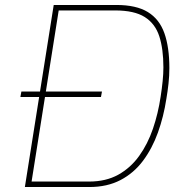

<svg xmlns="http://www.w3.org/2000/svg" viewBox="-20 -752 703 772"><path d="M62 -362 66 -384H390L386 -362ZM80 0 196 -732H448Q528 -732 574.5 -703.5Q621 -675 641 -618.5Q661 -562 661 -478Q661 -447 657.5 -415.5Q654 -384 649 -355Q638 -283 615 -219Q592 -155 555 -105.5Q518 -56 464.5 -28Q411 0 339 0ZM107 -22H338Q406 -22 455.5 -49.5Q505 -77 539.5 -125Q574 -173 595 -234.5Q616 -296 626 -364Q631 -396 634 -426Q637 -456 637 -481Q637 -555 620.5 -606Q604 -657 562 -683.5Q520 -710 443 -710H216Z"/></svg>

Font: Exo Thin Thin
Style: Italic
Weight: 250
Italic angle: -9°
Version: Version 2.000